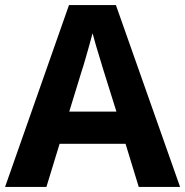

<svg xmlns="http://www.w3.org/2000/svg" viewBox="-20 -737 730 757"><path d="M527 0 475 -170H215L163 0H0L252 -717H437L690 0ZM387 -463Q382 -480 374 -506Q366 -532 358 -559Q350 -586 345 -606Q340 -586 331.5 -556.5Q323 -527 315.5 -500.5Q308 -474 304 -463L253 -297H439Z"/></svg>

Font: Noto Sans Bengali UI
Style: Bold
Weight: 700
Designer: Jelle Bosma - Monotype Design Team
Foundry: Monotype Imaging Inc.
Version: Version 2.003; ttfautohint (v1.8.4.7-5d5b)